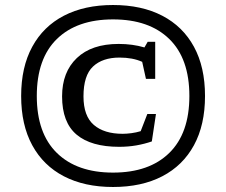

<svg xmlns="http://www.w3.org/2000/svg" viewBox="-20 -737 903 767"><path d="M431.5 -717Q546 -717 628.2 -674.2Q710.5 -631.5 754.8 -550.2Q799 -469 799 -353.5Q799 -238 754.8 -156.8Q710.5 -75.5 628.2 -32.8Q546 10 431.5 10Q317.5 10 235.2 -32.8Q153 -75.5 108.8 -156.8Q64.5 -238 64.5 -353.5Q64.5 -469 108.8 -550.2Q153 -631.5 235.2 -674.2Q317.5 -717 431.5 -717ZM431.5 -659.5Q287.5 -659.5 207.2 -581.2Q127 -503 127 -353.5Q127 -204.5 207.2 -126Q287.5 -47.5 431.5 -47.5Q576 -47.5 656.2 -126Q736.5 -204.5 736.5 -353.5Q736.5 -503 656.2 -581.2Q576 -659.5 431.5 -659.5ZM470 -202.5Q485.5 -202.5 504.8 -205Q524 -207.5 542 -213L568.5 -281.5H603L586.5 -172Q557.5 -162 524.8 -156.2Q492 -150.5 456 -150.5Q344 -150.5 286 -199.2Q228 -248 228 -352Q228 -449 287 -505.2Q346 -561.5 454 -561.5Q509.5 -561.5 557 -547.5L570 -570H600V-422H563L548 -490Q510 -507 457.5 -507Q389.5 -507 351.5 -471.2Q313.5 -435.5 313.5 -352Q313.5 -273.5 354.8 -238Q396 -202.5 470 -202.5Z"/></svg>

Font: Newsreader Caption
Style: Regular
Weight: 400
Designer: Hugues Gentile
Foundry: Production Type
Version: Version 1.001